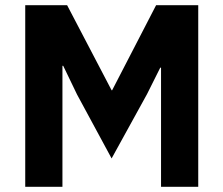

<svg xmlns="http://www.w3.org/2000/svg" viewBox="-20 -718 859 738"><path d="M599 -458H596L545 -356L409 -109L276 -355L223 -465H220V0H77V-698H238L409 -371H411L580 -698H742V0H599Z"/></svg>

Font: IBM Plex Sans Thai
Style: Bold
Weight: 700
Designer: Mike Abbink, Paul van der Laan, Pieter van Rosmalen, Ben Mitchell, Mark Frömberg
Foundry: Bold Monday
Version: Version 1.2